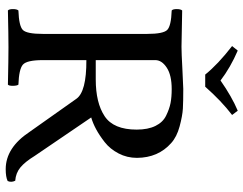

<svg xmlns="http://www.w3.org/2000/svg" viewBox="-111 -741 862 680"><g transform="rotate(90 320.0 -401.0)"><path d="M295.9 -578.1Q246.1 -578.1 219.5 -560.5Q192.9 -543 192.9 -520V-309.1H261.2Q344.2 -309.1 391.6 -340.6Q439 -372.1 439 -454.1Q439 -494.1 426 -520.5Q413.1 -546.9 389.6 -558.3Q366.2 -569.8 345 -574Q323.7 -578.1 295.9 -578.1ZM192.9 -122.1Q192.9 -64.9 209 -51Q225.1 -37.1 279.8 -35.2Q283.7 -30.3 283.9 -16.1Q284.2 -2 279.8 2Q188 0 147 0Q106 0 17.1 2Q12.2 -2 12.2 -15.9Q12.2 -29.8 17.1 -35.2Q72.3 -37.1 86.2 -51Q100.1 -64.9 100.1 -122.1V-491.2Q100.1 -548.3 85.9 -562.3Q71.8 -576.2 17.1 -578.1Q12.2 -582 12.2 -595.9Q12.2 -609.9 17.1 -615.2Q104 -613.3 146 -612.8Q167 -612.8 225.6 -616Q284.2 -619.1 294.9 -619.1Q338.9 -619.1 364.5 -617.7Q390.1 -616.2 427.5 -606.2Q464.8 -596.2 486.8 -576.2Q538.6 -530.3 539.1 -455.1Q539.1 -419.9 523.4 -389.9Q507.8 -359.9 483.4 -340.8Q459 -321.8 437.5 -310.3Q416 -298.8 396 -293L532.2 -92.8Q553.2 -58.6 573 -42.2Q592.8 -25.9 620.1 -23.9Q627 -9.8 621.1 2.9Q606.9 9.8 579.1 9.8Q502.9 9.8 446.8 -75.2L330.1 -240.2Q305.2 -276.4 192.9 -275.9ZM244.1 -696.8Q208 -741.7 143.1 -792L159.2 -812Q219.2 -786.1 265.1 -751Q322.3 -791 372.1 -812L387.2 -792Q337.4 -753.9 287.1 -696.8Z"/></g></svg>

Font: Linux Libertine Mono
Style: Mono
Weight: 400
Designer: Philipp H. Poll
Foundry: Philipp H. Poll
Version: Version 5.1.7 ; ttfautohint (v0.9)